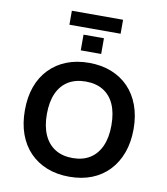

<svg xmlns="http://www.w3.org/2000/svg" viewBox="-106 -1106 1046 1204"><g transform="rotate(10 417.0 -504.0)"><path d="M417 10Q338 10 274.5 -15Q211 -40 165 -87.5Q119 -135 95 -202Q71 -269 71 -353Q71 -437 95 -503.5Q119 -570 165 -617.5Q211 -665 274.5 -690Q338 -715 417 -715Q496 -715 559.5 -690Q623 -665 668.5 -618Q714 -571 738.5 -504Q763 -437 763 -354Q763 -270 738.5 -203Q714 -136 668.5 -88Q623 -40 559.5 -15Q496 10 417 10ZM417 -109Q482 -109 527.5 -137.5Q573 -166 597.5 -220.5Q622 -275 622 -353Q622 -432 598 -486Q574 -540 528 -568Q482 -596 417 -596Q352 -596 306 -568Q260 -540 235.5 -486Q211 -432 211 -353Q211 -275 235.5 -220.5Q260 -166 306 -137.5Q352 -109 417 -109ZM253 -929V-1018H579V-929ZM351 -783V-883H481V-783Z"/></g></svg>

Font: Nunito Sans 7pt
Style: Bold
Weight: 700
Designer: Vernon Adams
Foundry: Vernon Adams
Version: Version 3.101;gftools[0.9.27]